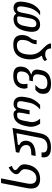

<svg xmlns="http://www.w3.org/2000/svg" viewBox="1311 -2094 990 3652"><g transform="rotate(-90 1806.0 -268.0)"><path d="M228 0Q139.6 0 92.8 -42.2Q45.9 -84.5 45.9 -168.9Q45.9 -187.5 48.1 -208.7Q50.3 -230 54.2 -251.5L149.9 -742.7H238.8L143.1 -251.5Q139.6 -233.9 137.9 -216.6Q136.2 -199.2 136.2 -185.1Q136.2 -127.4 164.1 -99.1Q191.9 -70.8 242.2 -70.8Q276.9 -70.8 305.4 -84Q334 -97.2 355.5 -120.8Q377 -144.5 391.1 -177.7Q405.3 -210.9 411.1 -251.5Q412.6 -261.2 413.6 -272.2Q414.6 -283.2 414.6 -291.5Q414.6 -321.8 401.1 -342Q387.7 -362.3 366.7 -377.9Q359.9 -382.8 351.6 -389.4Q343.3 -396 335.9 -404.8Q328.6 -413.6 323.7 -425Q318.8 -436.5 318.8 -451.2Q318.8 -458.5 320.3 -465.8Q334.5 -538.6 446.8 -599.1L477.5 -538.6Q402.8 -511.7 397 -482.4Q396.5 -480.5 396.5 -476.6Q396.5 -465.3 402.3 -455.3Q408.2 -445.3 416.7 -436.5Q425.3 -427.7 434.8 -420.4Q444.3 -413.1 451.7 -407.2Q463.9 -397.5 473.9 -387Q483.9 -376.5 491.2 -364Q498.5 -351.6 502.4 -336.2Q506.3 -320.8 506.3 -301.3Q506.3 -289.6 505.1 -276.4Q503.9 -263.2 502 -251.5Q492.7 -192.4 470 -145.8Q447.3 -99.1 412.6 -66.7Q377.9 -34.2 331.3 -17.1Q284.7 0 228 0Z M827.6 206.5Q733.4 206.5 686 173.3Q638.7 140.1 638.7 72.3Q638.7 62 639.9 50.8Q641.1 39.6 643.6 27.3H734.9Q731.4 43 731.4 57.6Q731.4 138.2 841.3 138.2Q983.4 138.2 1009.3 7.8L1098.1 -449.2L880.4 -423.8L875 -394.5Q918 -376 937 -345.5Q956.1 -314.9 956.1 -275.4Q956.1 -255.9 951.7 -234.9Q936 -159.7 866.2 -122.6Q796.4 -85.4 665.5 -85L681.2 -166.5Q729 -166.5 762.9 -171.1Q796.9 -175.8 819.1 -184.6Q841.3 -193.4 853.5 -206.1Q865.7 -218.8 869.6 -234.9Q871.1 -240.7 872.1 -249.5Q873 -258.3 873 -266.6Q873 -366.7 726.1 -397.9L738.3 -461.4L1197.8 -524.4L1094.2 8.8Q1075.2 106.9 1009.5 156.7Q943.8 206.5 827.6 206.5Z M1278.8 0Q1220.7 -85.4 1220.7 -173.8Q1220.7 -186 1221.9 -199Q1223.1 -211.9 1225.6 -225.1L1235.4 -274.9Q1257.3 -387.7 1314 -446.5Q1370.6 -505.4 1457 -505.4Q1471.7 -505.4 1483.6 -503.2Q1495.6 -501 1505.9 -495.4Q1516.1 -489.7 1524.7 -479.7Q1533.2 -469.7 1541.5 -454.6H1549.8Q1563 -469.2 1574.5 -479Q1585.9 -488.8 1597.7 -494.6Q1609.4 -500.5 1622.1 -502.9Q1634.8 -505.4 1650.9 -505.4Q1683.6 -505.4 1709.7 -495.8Q1735.8 -486.3 1754.2 -467.5Q1772.5 -448.7 1782.2 -420.2Q1792 -391.6 1792 -353.5Q1792 -334.5 1789.6 -314.9Q1787.1 -295.4 1783.2 -273.9L1773.4 -221.7Q1763.7 -168 1730 -111.3Q1696.3 -54.7 1638.2 0H1550.8Q1656.2 -93.3 1676.3 -194.8L1703.1 -332Q1707.5 -354.5 1707.5 -372.1Q1707.5 -436.5 1649.4 -436.5H1611.8Q1580.6 -436.5 1561 -335.4L1534.7 -200.2H1456.5L1482.9 -335.4Q1490.2 -373.5 1490.2 -397Q1490.2 -436.5 1470.2 -436.5H1432.6Q1395 -436.5 1372.3 -408.2Q1349.6 -379.9 1338.9 -325.2L1314 -198.2Q1309.6 -176.3 1309.6 -155.3Q1309.6 -74.2 1373.5 0H1278.8Z M2038.1 207.5Q1846.7 207.5 1846.7 62.5Q1846.7 38.1 1852.1 8.3Q1862.3 -36.6 1923.8 -90.3H2017.6Q1983.4 -60.1 1965.6 -36.1Q1947.8 -12.2 1943.4 8.3Q1941.9 15.1 1940.7 26.9Q1939.5 38.6 1939.5 48.8Q1939.5 93.8 1967.3 116Q1995.1 138.2 2053.2 138.2Q2118.7 138.2 2157 110.4Q2195.3 82.5 2205.6 29.3L2214.8 -18.6Q2216.8 -28.3 2217.8 -37.1Q2218.8 -45.9 2218.8 -54.7Q2218.8 -137.2 2122.1 -137.2H2086.4L2100.1 -205.6H2136.2Q2192.4 -205.6 2225.3 -235.4Q2258.3 -265.1 2269 -322.3Q2271 -332.5 2272 -341.6Q2272.9 -350.6 2272.9 -359.9Q2272.9 -402.3 2249.5 -421.6Q2226.1 -440.9 2176.3 -440.9Q2119.6 -440.9 2082.5 -416.3Q2045.4 -391.6 2035.6 -342.3Q2033.7 -333 2033 -323.2Q2032.2 -313.5 2032.2 -303.2Q2032.2 -288.6 2033.7 -273.2Q2035.2 -257.8 2038.6 -240.7H1960Q1945.8 -266.6 1945.8 -301.3Q1945.8 -320.3 1950.2 -342.3Q1966.3 -423.3 2026.1 -466.8Q2085.9 -510.3 2189.5 -510.3Q2278.8 -510.3 2322 -477.1Q2365.2 -443.8 2365.2 -375.5Q2365.2 -362.8 2363.8 -348.6Q2362.3 -334.5 2359.4 -320.3Q2348.6 -269 2315.4 -232.9Q2282.2 -196.8 2219.2 -173.3L2217.3 -163.6Q2308.6 -147 2308.6 -58.6Q2308.6 -39.1 2304.2 -16.6L2296.9 22Q2279.3 114.7 2214.1 161.1Q2148.9 207.5 2038.1 207.5Z M2710.4 207.5Q2710 171.4 2699 149.7Q2688 127.9 2671.6 116.2Q2655.3 104.5 2635.7 100.8Q2616.2 97.2 2598.6 97.2Q2569.8 97.2 2546.6 104.5Q2523.4 111.8 2498.5 133.8L2470.2 87.4Q2508.3 43.5 2564.9 36.6L2572.8 29.8Q2502.4 -62.5 2502.4 -186.5Q2502.4 -211.4 2505.1 -237.1Q2507.8 -262.7 2512.7 -286.1Q2535.2 -397.9 2600.8 -454.1Q2666.5 -510.3 2780.3 -510.3Q2876 -510.3 2920.7 -469.5Q2965.3 -428.7 2965.3 -343.3Q2965.3 -311 2959.7 -286.4Q2954.1 -261.7 2946 -242.9Q2938 -224.1 2928.5 -210.7Q2918.9 -197.3 2911.1 -187Q2901.9 -174.8 2894.5 -162.6Q2887.2 -150.4 2881.8 -136.2Q2876.5 -122.1 2873 -105Q2869.6 -87.9 2868.2 -66.4L2790.5 -65.9Q2792.5 -90.8 2795.7 -108.2Q2798.8 -125.5 2803.2 -138.7Q2807.6 -151.9 2813.5 -162.1Q2819.3 -172.4 2826.2 -183.6Q2832.5 -193.8 2838.6 -203.4Q2844.7 -212.9 2849.9 -224.1Q2855 -235.4 2859.4 -249Q2863.8 -262.7 2867.7 -281.7Q2873.5 -311.5 2873.5 -336.9Q2873.5 -441.4 2766.1 -441.4Q2699.2 -441.4 2658.9 -402.8Q2618.7 -364.3 2602.5 -283.7Q2598.1 -261.7 2595.5 -236.6Q2592.8 -211.4 2592.8 -187Q2592.8 -148.9 2599.9 -117.2Q2606.9 -85.4 2620.4 -57.4Q2633.8 -29.3 2653.6 -4.2Q2673.3 21 2698.7 44.9Q2717.8 63.5 2736.8 82.3Q2755.9 101.1 2770.8 120.1Q2785.6 139.2 2794.9 158.2Q2804.2 177.2 2804.2 196.3Q2804.2 200.2 2804 202.6Q2803.7 205.1 2803.2 207.5H2710.4Z M3166.5 0Q3100.1 0 3063.5 -39.3Q3026.9 -78.6 3026.9 -156.7Q3026.9 -177.2 3029.3 -202.4Q3031.7 -227.5 3037.1 -253.4L3040 -268.1Q3063.5 -386.2 3120.6 -445.8Q3177.7 -505.4 3268.6 -505.4Q3306.6 -505.4 3330.8 -494.1Q3355 -482.9 3368.7 -457H3375.5Q3400.9 -483.4 3425.8 -494.4Q3450.7 -505.4 3482.4 -505.4Q3540 -505.4 3570.6 -471.7Q3601.1 -438 3601.1 -369.6Q3601.1 -351.6 3598.9 -330.3Q3596.7 -309.1 3591.8 -285.2L3585.4 -252.4Q3552.2 -81.5 3419.4 0H3340.3Q3399.9 -42.5 3437.7 -102.1Q3475.6 -161.6 3491.2 -242.2L3502.4 -299.3Q3506.3 -319.8 3508.3 -336.7Q3510.3 -353.5 3510.3 -367.7Q3510.3 -436.5 3464.4 -436.5H3448.2Q3408.2 -436.5 3390.6 -347.7L3369.6 -240.2Q3357.4 -178.2 3339.1 -133.1Q3320.8 -87.9 3295.7 -58.3Q3270.5 -28.8 3238.3 -14.4Q3206.1 0 3166.5 0ZM3177.2 -70.8Q3216.8 -70.8 3243.2 -99.4Q3269.5 -127.9 3281.2 -189.5L3315.4 -365.7Q3319.8 -386.7 3319.8 -401.9Q3319.8 -436.5 3295.9 -436.5L3253.4 -436H3252.9Q3165.5 -436 3139.6 -303.2L3121.6 -210.9Q3114.7 -175.3 3114.7 -147.5Q3114.7 -70.8 3177.2 -70.8Z"/></g></svg>

Font: Hack
Style: Italic
Weight: 400
Italic angle: -11°
Monospace: yes
Designer: Christopher Simpkins
Foundry: Christopher Simpkins
Version: Version 2.019; ttfautohint (v1.4.1) -l 4 -r 80 -G 350 -x 0 -